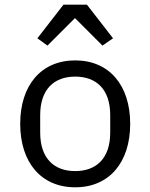

<svg xmlns="http://www.w3.org/2000/svg" viewBox="-20 -785 640 817"><path d="M300 12C445 12 534 -94 534 -258C534 -422 445 -528 300 -528C155 -528 66 -422 66 -258C66 -94 155 12 300 12ZM300 -57C211 -57 151 -110 151 -221V-295C151 -406 211 -459 300 -459C389 -459 449 -406 449 -295V-221C449 -110 389 -57 300 -57ZM250 -765 139 -622 182 -591 299 -708 416 -591 461 -622 350 -765Z"/></svg>

Font: IBM Plex Mono
Style: Regular
Weight: 400
Monospace: yes
Designer: Mike Abbink, Paul van der Laan, Pieter van Rosmalen
Foundry: Bold Monday
Version: Version 2.004